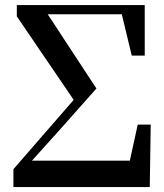

<svg xmlns="http://www.w3.org/2000/svg" viewBox="-20 -761 668 781"><path d="M34.6 0V-72.8L293.9 -371.1L290 -339.6L48.4 -694.5V-740.5H568.7L568.8 -534.9H515.9L470.1 -725.1L495.7 -702.9H336.9H166V-684.8L156.5 -729.8L372.2 -401L231.2 -242.2L63.7 -56.1L100.5 -127.3V-107.4H557.5L496.5 -54.3L540.2 -254.1H593.1L589.2 0Z"/></svg>

Font: Noto Serif KR ExtraLight
Style: Regular
Weight: 200
Designer: Ryoko NISHIZUKA 西塚涼子 (kana & ideographs); Frank Grießhammer (Latin, Greek & Cyrillic); Wenlong ZHANG 张文龙 (bopomofo); San
Foundry: Adobe
Version: Version 2.002-H1;hotconv 1.1.0;makeotfexe 2.6.0